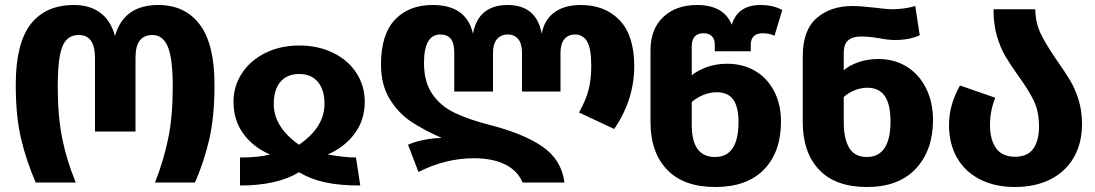

<svg xmlns="http://www.w3.org/2000/svg" viewBox="-20 -730 4380 768"><path d="M43 -391Q43 -556 102.5 -633Q162 -710 276 -710Q339 -710 381 -679Q423 -648 440 -586Q475 -710 613 -710Q720 -710 779 -632Q838 -554 838 -391Q838 -263 817 -172.5Q796 -82 760 0H600Q635 -89 653 -177Q671 -265 671 -383Q671 -498 651 -544Q631 -590 590 -590Q557 -590 539.5 -568.5Q522 -547 522 -497V-204H360V-497Q360 -590 296 -590Q264 -590 245.5 -570Q227 -550 219 -505Q211 -460 211 -383Q211 -264 229 -175.5Q247 -87 283 0H123Q86 -84 64.5 -174Q43 -264 43 -391Z M1177 -548Q1253 -548 1313 -518.5Q1373 -489 1406 -437.5Q1439 -386 1439 -323Q1439 -250 1398.5 -195.5Q1358 -141 1291 -112Q1360 -100 1404 -100L1421 12Q1339 12 1281 -0.5Q1223 -13 1176 -41Q1089 12 940 12V-100Q1014 -100 1060 -112Q993 -141 953.5 -195Q914 -249 914 -323Q914 -385 947.5 -436.5Q981 -488 1041 -518Q1101 -548 1177 -548ZM1176 -151Q1278 -221 1278 -315Q1278 -371 1251.5 -402.5Q1225 -434 1177 -434Q1128 -434 1101.5 -402.5Q1075 -371 1075 -314Q1075 -222 1176 -151Z M1876 -97Q1762 -97 1654 -42L1612 -151Q1639 -163 1675.5 -170.5Q1712 -178 1747 -178Q1675 -210 1624.5 -243.5Q1574 -277 1539 -333.5Q1504 -390 1504 -473Q1504 -592 1559.5 -651Q1615 -710 1711 -710Q1846 -710 1872 -595Q1882 -652 1917 -681Q1952 -710 2010 -710Q2126 -710 2147 -595Q2157 -651 2197.5 -680.5Q2238 -710 2303 -710Q2401 -710 2459 -648.5Q2517 -587 2517 -465Q2517 -332 2437 -214L2296 -280Q2323 -328 2334 -369.5Q2345 -411 2345 -466Q2345 -536 2328.5 -564Q2312 -592 2280 -592Q2253 -592 2237.5 -573.5Q2222 -555 2222 -518V-364H2068V-518Q2068 -555 2053 -573.5Q2038 -592 2011 -592Q1984 -592 1968 -573.5Q1952 -555 1952 -518V-364H1797V-519Q1797 -559 1782.5 -575.5Q1768 -592 1741 -592Q1676 -592 1676 -478Q1676 -403 1708.5 -355Q1741 -307 1796 -280Q1851 -253 1936 -231Q2074 -196 2150 -143.5Q2226 -91 2238 0H2070Q2051 -47 2001 -72Q1951 -97 1876 -97Z M3104 -244Q3104 -122 3036 -52Q2968 18 2841 18Q2715 18 2648.5 -51Q2582 -120 2582 -242V-528Q2582 -614 2633 -662Q2684 -710 2768 -710Q2875 -710 2907 -631Q2931 -710 3022 -710Q3072 -710 3109 -690L3078 -587Q3057 -597 3031 -597Q2983 -597 2983 -550V-525H2839V-553Q2839 -574 2827 -585.5Q2815 -597 2794 -597Q2747 -597 2747 -544V-429Q2772 -449 2808.5 -462Q2845 -475 2888 -475Q2953 -475 3002 -445.5Q3051 -416 3077.5 -363.5Q3104 -311 3104 -244ZM2934 -242Q2934 -302 2913 -331.5Q2892 -361 2847 -361Q2820 -361 2794 -350.5Q2768 -340 2747 -322V-230Q2747 -102 2840 -102Q2934 -102 2934 -242Z M3712 -250Q3712 -129 3643.5 -55.5Q3575 18 3448 18Q3322 18 3256.5 -51Q3191 -120 3191 -242V-505Q3191 -609 3246.5 -657.5Q3302 -706 3390 -706Q3419 -706 3482 -699Q3528 -693 3548 -693Q3597 -693 3641 -706L3659 -589Q3618 -570 3560 -570Q3532 -570 3497 -577Q3491 -578 3469.5 -581Q3448 -584 3425 -584Q3390 -584 3372.5 -568.5Q3355 -553 3355 -520V-449Q3378 -469 3414.5 -481.5Q3451 -494 3493 -494Q3558 -494 3607.5 -463Q3657 -432 3684.5 -376.5Q3712 -321 3712 -250ZM3542 -244Q3542 -313 3519 -346Q3496 -379 3450 -379Q3423 -379 3398.5 -369Q3374 -359 3355 -342V-242Q3355 -176 3376.5 -139Q3398 -102 3448 -102Q3494 -102 3518 -137.5Q3542 -173 3542 -244Z M4208 -488Q4241 -441 4261 -407.5Q4281 -374 4294.5 -330Q4308 -286 4308 -234Q4308 -157 4275 -100Q4242 -43 4181.5 -12.5Q4121 18 4040 18Q3959 18 3899 -13Q3839 -44 3807.5 -100Q3776 -156 3776 -230Q3776 -311 3820 -388L3961 -339Q3940 -287 3940 -230Q3940 -171 3964.5 -137Q3989 -103 4040 -103Q4090 -103 4113 -135Q4136 -167 4136 -224Q4136 -284 4115.5 -326.5Q4095 -369 4053 -427Q4021 -472 4001 -506Q3981 -540 3967.5 -586.5Q3954 -633 3954 -693H4121Q4122 -638 4143.5 -594Q4165 -550 4208 -488Z"/></svg>

Font: FiraGOUPP
Style: Bold
Weight: 700
Designer: bBox Type
Foundry: bBox Type GmbH
Version: Version 1.001